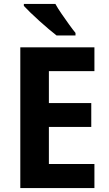

<svg xmlns="http://www.w3.org/2000/svg" viewBox="-20 -1047 554 974"><path d="M459 -93H83V-807H459V-686H228V-524H443V-403H228V-215H459ZM261 -1027Q273 -1005 292 -977.5Q311 -950 330 -923.5Q349 -897 363 -880V-867H267Q250 -880 227 -899.5Q204 -919 179.5 -941Q155 -963 134.5 -983Q114 -1003 101 -1017V-1027Z"/></svg>

Font: Noto Sans Telugu UI SemiCondensed
Style: Bold
Weight: 700
Width: 4
Designer: Jelle Bosma - Monotype Design Team
Foundry: Monotype Imaging Inc.
Version: Version 2.005; ttfautohint (v1.8.4.7-5d5b)